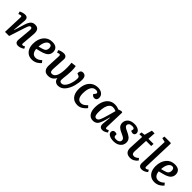

<svg xmlns="http://www.w3.org/2000/svg" viewBox="357 -2278 3803 3803"><g transform="rotate(45 2258.5 -376.5)"><path d="M591.8 -34.2Q573.2 -17.1 535.2 -1.5Q497.1 14.2 465.8 14.2Q377.4 14.2 383.8 -77.1L409.2 -359.9Q412.1 -400.9 406 -417Q399.9 -433.1 378.9 -433.1Q354 -433.1 341.1 -411.6Q328.1 -390.1 307.1 -326.2L201.2 0H85.9L101.1 -417Q102.1 -436.5 96.9 -445.3Q91.8 -454.1 77.1 -454.1Q63.5 -454.1 22 -437L5.9 -490.2Q25.9 -502 61.5 -513.4Q97.2 -524.9 127 -524.9Q171.9 -524.9 190.7 -499.5Q209.5 -474.1 205.1 -422.9L182.1 -158.2L189 -155.8L255.9 -372.1Q281.2 -452.6 315.4 -488.8Q349.6 -524.9 408.2 -524.9Q473.1 -524.9 499.5 -485.6Q525.9 -446.3 520 -370.1L498 -101.1Q495.6 -77.6 500.2 -67.9Q504.9 -58.1 521 -58.1Q543.5 -58.1 569.8 -78.1Z M892.6 -524.9Q969.7 -524.9 1007.1 -489.7Q1044.4 -454.6 1044.4 -394Q1044.4 -362.3 1033 -336.2Q1021.5 -310.1 1004.2 -293Q986.8 -275.9 960 -261.7Q933.1 -247.6 908.9 -239.3Q884.8 -231 853.5 -223.1L759.8 -199.2Q762.2 -172.4 769.3 -149.7Q776.4 -127 789.6 -106.9Q802.7 -86.9 825 -75.4Q847.2 -64 876.5 -64Q902.3 -64 928.7 -75Q955.1 -85.9 970.2 -97.7Q985.4 -109.4 1003.4 -126L1040.5 -81.1Q1029.8 -67.4 1014.4 -53.5Q999 -39.6 974.9 -22.9Q950.7 -6.3 917.2 3.9Q883.8 14.2 847.7 14.2Q782.2 14.2 735.4 -17.3Q688.5 -48.8 665.5 -102.3Q642.6 -155.8 642.6 -225.1Q642.6 -357.9 710.2 -441.4Q777.8 -524.9 892.6 -524.9ZM934.6 -393.1Q934.6 -423.8 920.9 -442.9Q907.2 -461.9 881.3 -461.9Q831.5 -461.9 799.1 -409.4Q766.6 -356.9 760.7 -264.2L832.5 -283.2Q886.7 -296.4 910.6 -321Q934.6 -345.7 934.6 -393.1Z M1555.7 -512.2Q1566.4 -460 1566.4 -384.8Q1566.4 -302.7 1550.3 -180.2Q1546.4 -146 1546.1 -120.8Q1545.9 -95.7 1558.3 -81.8Q1570.8 -67.9 1598.6 -67.9Q1633.3 -67.9 1663.6 -96.7Q1693.8 -125.5 1712.9 -169.7Q1731.9 -213.9 1743.2 -261.5Q1754.4 -309.1 1755.4 -351.1Q1755.9 -384.8 1748.3 -397.9Q1740.7 -411.1 1719.2 -418.9L1682.6 -432.1Q1677.2 -474.1 1695.3 -499.5Q1713.4 -524.9 1749.5 -524.9Q1838.4 -524.9 1838.4 -410.2Q1838.4 -369.6 1831.8 -324.5Q1825.2 -279.3 1812.3 -231.2Q1799.3 -183.1 1777.8 -139.6Q1756.3 -96.2 1728.8 -61.5Q1701.2 -26.9 1662.6 -6.3Q1624 14.2 1579.6 14.2Q1538.6 14.2 1505.9 -10Q1473.1 -34.2 1466.3 -86.9Q1439 -36.6 1399.7 -11.2Q1360.4 14.2 1302.2 14.2Q1286.6 14.2 1272.9 12Q1259.3 9.8 1242.4 4.2Q1225.6 -1.5 1212.6 -13.2Q1199.7 -24.9 1189 -42Q1178.2 -59.1 1173.1 -86.7Q1168 -114.3 1169.4 -148.9L1182.6 -420.9Q1183.1 -443.8 1170.9 -450.9Q1158.7 -458 1138.7 -450.2L1104.5 -439L1087.4 -492.2Q1107.4 -503.9 1144 -514.4Q1180.7 -524.9 1211.4 -524.9Q1256.3 -524.9 1277.1 -501.5Q1297.9 -478 1295.4 -435.1L1280.3 -172.9Q1276.9 -117.2 1286.9 -92.5Q1296.9 -67.9 1330.6 -67.9Q1457.5 -67.9 1457.5 -366.2Q1457.5 -432.6 1449.7 -500Z M2171.4 -524.9Q2240.7 -524.9 2285.6 -490Q2330.6 -455.1 2330.6 -392.1Q2330.6 -360.4 2312 -340.6Q2293.5 -320.8 2262.2 -320.8Q2240.2 -320.8 2220.5 -333.7Q2200.7 -346.7 2192.4 -366.2L2215.3 -393.1Q2234.9 -416 2231.4 -431.4Q2228 -446.8 2212.2 -454.3Q2196.3 -461.9 2172.4 -461.9Q2104.5 -461.9 2070.1 -400.4Q2035.6 -338.9 2035.6 -228Q2035.6 -153.3 2061.8 -108.6Q2087.9 -64 2143.6 -64Q2165 -64 2184.8 -70.3Q2204.6 -76.7 2222.9 -89.8Q2241.2 -103 2251.2 -112.1Q2261.2 -121.1 2278.3 -138.2L2317.4 -97.2Q2308.1 -84.5 2297.9 -72.8Q2287.6 -61 2268.6 -44.2Q2249.5 -27.3 2229.5 -15.4Q2209.5 -3.4 2181.2 5.4Q2152.8 14.2 2123.5 14.2Q2025.4 14.2 1971.4 -51Q1917.5 -116.2 1917.5 -226.1Q1917.5 -312 1946.8 -379.2Q1976.1 -446.3 2034.2 -485.6Q2092.3 -524.9 2171.4 -524.9Z M2844.2 -101.1Q2843.3 -77.6 2848.4 -67.9Q2853.5 -58.1 2869.1 -58.1Q2887.7 -58.1 2914.1 -78.1L2938.5 -34.2Q2919.9 -16.1 2887 -1Q2854 14.2 2824.2 14.2Q2735.4 14.2 2742.2 -87.9L2759.3 -267.1L2752.4 -268.1L2730.5 -188Q2718.3 -145 2708.5 -117.4Q2698.7 -89.8 2684.6 -62.3Q2670.4 -34.7 2653.8 -19.5Q2637.2 -4.4 2613.5 4.9Q2589.8 14.2 2559.1 14.2Q2482.4 14.2 2441.9 -44.7Q2401.4 -103.5 2401.4 -201.2Q2401.4 -295.4 2430.2 -368.7Q2459 -441.9 2513.9 -483.4Q2568.8 -524.9 2642.1 -524.9Q2707.5 -524.9 2756.3 -500L2827.1 -522.9L2857.4 -512.2ZM2580.1 -63Q2616.2 -63 2641.1 -107.9Q2661.6 -146 2695.8 -267.1Q2698.7 -277.3 2709.5 -314.9L2743.2 -437Q2703.6 -458 2654.3 -458Q2610.4 -458 2579.6 -423.3Q2548.8 -388.7 2533.9 -329.8Q2519 -271 2519 -193.8Q2519 -169.9 2519.8 -154.1Q2520.5 -138.2 2523.9 -119.4Q2527.3 -100.6 2533.7 -89.4Q2540 -78.1 2551.8 -70.6Q2563.5 -63 2580.1 -63Z M3149.9 -48.8Q3192.4 -48.8 3218.8 -67.4Q3245.1 -85.9 3245.1 -121.1Q3245.1 -139.2 3234.6 -154.1Q3224.1 -168.9 3206.8 -179Q3189.5 -189 3167.5 -200Q3145.5 -210.9 3122.6 -220.5Q3099.6 -230 3077.6 -243.9Q3055.7 -257.8 3038.3 -273.9Q3021 -290 3010.5 -314.7Q3000 -339.4 3000 -369.1Q3000 -390.1 3005.9 -410.9Q3011.7 -431.6 3025.9 -452.4Q3040 -473.1 3061.3 -489Q3082.5 -504.9 3116.5 -514.9Q3150.4 -524.9 3191.9 -524.9Q3258.3 -524.9 3304.2 -497.1Q3350.1 -469.2 3350.1 -423.8Q3350.1 -397.9 3335 -381.6Q3319.8 -365.2 3296.9 -365.2Q3279.8 -365.2 3262.2 -371.1Q3244.6 -377 3237.8 -383.8L3246.1 -416Q3251 -439 3237.5 -451.4Q3224.1 -463.9 3188 -463.9Q3142.6 -463.9 3118.7 -445.1Q3094.7 -426.3 3094.7 -397.9Q3094.7 -379.9 3108.2 -364.7Q3121.6 -349.6 3143.1 -338.1Q3164.6 -326.7 3190.4 -315.2Q3216.3 -303.7 3242.2 -289.3Q3268.1 -274.9 3289.6 -257.6Q3311 -240.2 3324.5 -213.1Q3337.9 -186 3337.9 -152.8Q3337.9 -78.6 3282.2 -32.2Q3226.6 14.2 3136.7 14.2Q3063 14.2 3015.9 -11.5Q2968.8 -37.1 2968.8 -81.1Q2968.8 -109.9 2985.6 -126Q3002.4 -142.1 3027.8 -142.1Q3062 -142.1 3082 -129.9V-102.1Q3082 -72.8 3096.2 -60.8Q3110.4 -48.8 3149.9 -48.8Z M3407.2 -504.9 3481.9 -513.2 3526.9 -673.8H3602.1L3592.3 -511.2H3735.8L3731.9 -449.2H3588.9L3574.2 -143.1Q3572.8 -102.5 3585.7 -82.8Q3598.6 -63 3632.8 -63Q3678.7 -63 3728 -110.8L3761.2 -70.8Q3732.9 -32.7 3691.7 -9.3Q3650.4 14.2 3601.1 14.2Q3528.3 14.2 3494.1 -24.4Q3460 -63 3462.9 -132.8L3478 -449.2H3398.9Z M3864.7 -693.8 3777.8 -714.8 3785.6 -767.1H3956.1L3971.7 -755.9L3949.7 -100.1Q3948.7 -77.6 3954.1 -67.9Q3959.5 -58.1 3975.1 -58.1Q3983.9 -58.1 3994.6 -62.5Q4005.4 -66.9 4011.5 -70.8Q4017.6 -74.7 4030.8 -84L4054.7 -40Q4032.7 -20.5 3998.3 -3.2Q3963.9 14.2 3925.8 14.2Q3834.5 14.2 3838.9 -85Z M4324.7 -524.9Q4401.9 -524.9 4439.2 -489.7Q4476.6 -454.6 4476.6 -394Q4476.6 -362.3 4465.1 -336.2Q4453.6 -310.1 4436.3 -293Q4418.9 -275.9 4392.1 -261.7Q4365.2 -247.6 4341.1 -239.3Q4316.9 -231 4285.6 -223.1L4191.9 -199.2Q4194.3 -172.4 4201.4 -149.7Q4208.5 -127 4221.7 -106.9Q4234.9 -86.9 4257.1 -75.4Q4279.3 -64 4308.6 -64Q4334.5 -64 4360.8 -75Q4387.2 -85.9 4402.3 -97.7Q4417.5 -109.4 4435.5 -126L4472.7 -81.1Q4461.9 -67.4 4446.5 -53.5Q4431.2 -39.6 4407 -22.9Q4382.8 -6.3 4349.4 3.9Q4315.9 14.2 4279.8 14.2Q4214.4 14.2 4167.5 -17.3Q4120.6 -48.8 4097.7 -102.3Q4074.7 -155.8 4074.7 -225.1Q4074.7 -357.9 4142.3 -441.4Q4210 -524.9 4324.7 -524.9ZM4366.7 -393.1Q4366.7 -423.8 4353 -442.9Q4339.4 -461.9 4313.5 -461.9Q4263.7 -461.9 4231.2 -409.4Q4198.7 -356.9 4192.9 -264.2L4264.6 -283.2Q4318.8 -296.4 4342.8 -321Q4366.7 -345.7 4366.7 -393.1Z"/></g></svg>

Font: Literata Book SemiBold
Style: Italic
Weight: 600
Italic angle: -3°
Designer: Latin by Veronika Burian and Jose Scaglione. Greek by Irene Vlachou. Cyrillic by Vera Evstafieva
Foundry: TypeTogether
Version: Version 1.003;PS 001.003;hotconv 1.0.88;makeotf.lib2.5.64775